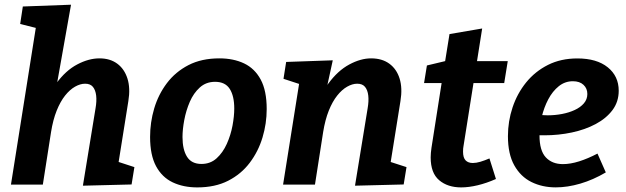

<svg xmlns="http://www.w3.org/2000/svg" viewBox="-20 -799 2708 831"><path d="M338.8 4.7 393.4 -329.6Q399 -361.5 396.2 -385.5Q393.3 -409.4 382.1 -423.1Q370.9 -436.7 348.4 -436.7Q327.4 -436.7 304.7 -423.8Q282.1 -411 261.6 -385.3Q241.2 -359.6 225.3 -320.1Q209.4 -280.5 200.9 -227.2L165.4 0H27.4L137.9 -697L154.9 -673.3L67.3 -695.2L78.8 -770.9L287.4 -778.6L214.5 -368.2L161.7 -292.1Q182.8 -381.9 223.6 -437.9Q264.4 -493.9 314.2 -520.1Q364 -546.4 410.5 -546.4Q456.3 -546.4 487.4 -523.5Q518.5 -500.5 531.6 -459.1Q544.8 -417.6 535.5 -361.4L489.7 -74.5L430.8 -118.4L561.7 -75.7L549.5 -0.6Z M929.5 -546.4Q990.4 -546.4 1036.4 -524.6Q1082.4 -502.8 1108.4 -454.6Q1134.3 -406.4 1134.3 -326.9Q1134.3 -264.1 1116.1 -203.8Q1097.9 -143.4 1060.9 -94.5Q1024 -45.6 967.5 -16.7Q911 12.1 833.6 12.1Q773.4 12.1 727.2 -9.9Q681.1 -31.9 655.3 -79.9Q629.6 -127.9 629.6 -206.4Q629.6 -269.4 647.4 -329.6Q665.3 -389.9 702.2 -438.9Q739.2 -488 795.7 -517.2Q852.2 -546.4 929.5 -546.4ZM910.9 -444.9Q871.9 -444.9 844.8 -420.4Q817.7 -395.9 801.5 -358.4Q785.3 -320.8 777.6 -279.8Q769.9 -238.8 769.9 -206Q769.9 -151.5 789.5 -120.5Q809 -89.4 852 -89.4Q890.6 -89.4 917.6 -113.9Q944.5 -138.3 961.6 -176.2Q978.6 -214.1 986.3 -255.2Q993.9 -296.2 993.9 -329.3Q993.9 -383.4 974.4 -414.1Q954.8 -444.9 910.9 -444.9Z M1516.5 4.7 1571.1 -329.6Q1576.7 -361.5 1573.9 -385.5Q1571.1 -409.4 1559.8 -423.1Q1548.6 -436.7 1526.1 -436.7Q1505.1 -436.7 1482.5 -423.8Q1459.8 -411 1439.4 -385.3Q1418.9 -359.6 1403 -320.1Q1387.2 -280.5 1378.6 -227.2L1343.2 0H1205.2L1285.2 -503.4L1334.1 -416.3L1207 -457.9L1218.5 -530.9L1420.3 -538L1383.3 -368.2L1339.5 -292.1Q1359.9 -381.2 1401 -437.2Q1442.1 -493.2 1491.6 -519.8Q1541 -546.4 1586.1 -546.4Q1633.4 -546.4 1664.9 -523.5Q1696.5 -500.5 1709.5 -459.1Q1722.5 -417.6 1713.2 -361.4L1667.1 -73.6L1607.5 -118.4L1739.4 -75.7L1727.2 -0.6Z M2126.5 -24.3Q2085.9 -6.3 2047.3 2.9Q2008.7 12.1 1976.1 12.1Q1917.5 12.1 1880.8 -19Q1844 -50.1 1844 -117.8Q1844 -127.8 1844.9 -137.4Q1845.7 -147 1847.4 -158.8L1894.3 -458.2L1908.2 -439.6H1815.4L1827.7 -515.6L1928.5 -539.7L1903.5 -515L1925.5 -651.5L2066.9 -675.7L2041.5 -515L2031.4 -534.3H2177.6L2162.3 -439.6H2013.8L2032.3 -458.2L1986.1 -166.6Q1985.1 -162.6 1984.6 -156.1Q1984.1 -149.6 1984.1 -142.6Q1984.1 -116.4 1995.2 -104.9Q2006.3 -93.5 2026.5 -93.5Q2041.1 -93.5 2059.3 -98.9Q2077.5 -104.4 2098.4 -113.3Z M2385.5 12Q2327 12 2280.1 -11.2Q2233.2 -34.4 2205.8 -83.5Q2178.4 -132.5 2178.4 -209.7Q2178.4 -274.1 2198.5 -334.3Q2218.6 -394.5 2257.3 -442.3Q2296.1 -490.1 2351.8 -518.1Q2407.5 -546.1 2478.8 -546.1Q2562.8 -546.1 2610.3 -507.8Q2657.9 -469.4 2657.9 -406.3Q2657.9 -358.6 2631 -322.6Q2604 -286.6 2558.3 -262.2Q2512.7 -237.8 2455.1 -225.6Q2397.5 -213.4 2336.3 -213.4Q2325.3 -213.4 2316.5 -213.6Q2307.7 -213.8 2300.7 -214.4L2308.4 -302.5Q2318.7 -301.5 2329.4 -300.7Q2340.1 -299.9 2351 -299.9Q2382.1 -299.9 2412.5 -305.7Q2443 -311.5 2467.6 -323Q2492.3 -334.4 2507.2 -351.8Q2522.1 -369.3 2522.1 -392.2Q2522.1 -416.3 2505.5 -431.8Q2488.9 -447.4 2459.5 -447.4Q2425.3 -447.4 2398.4 -425.8Q2371.5 -404.2 2353 -369.2Q2334.5 -334.2 2324.8 -293.1Q2315 -252 2315 -212.9Q2315 -147.3 2342.3 -118Q2369.6 -88.7 2416.3 -88.7Q2448.8 -88.7 2486.8 -100.7Q2524.8 -112.7 2566 -134.3L2602 -52.8Q2547.3 -20.6 2491.8 -4.3Q2436.3 12 2385.5 12Z"/></svg>

Font: Bitter Thin
Style: Italic
Weight: 100
Italic angle: -9°
Designer: Sol Matas, and Bitter project Authors
Foundry: Sol Matas
Version: Version 2.002